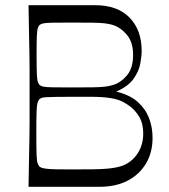

<svg xmlns="http://www.w3.org/2000/svg" viewBox="-20 -720 652 740"><path d="M90 0Q91 -72 92 -118Q93 -164 93.5 -194.5Q94 -225 94 -247.5Q94 -270 94 -293.5Q94 -317 94 -350Q94 -383 94 -406.5Q94 -430 94 -452.5Q94 -475 93.5 -505.5Q93 -536 92 -582Q91 -628 90 -700H346Q433 -700 479.5 -652Q526 -604 526 -524Q526 -503 520.5 -474Q515 -445 494.5 -416Q474 -387 428 -367Q481 -354 511 -327Q541 -300 554.5 -264.5Q568 -229 568 -189Q568 -132 542.5 -89.5Q517 -47 471.5 -23.5Q426 0 363 0ZM258 -67Q307 -67 340 -67.5Q373 -68 394 -70Q415 -72 429 -75Q443 -78 454 -82Q490 -97 511 -129.5Q532 -162 532 -206Q532 -244 516.5 -270Q501 -296 478.5 -312Q456 -328 436 -335Q423 -339 408.5 -341.5Q394 -344 374.5 -345.5Q355 -347 326.5 -347Q298 -347 258 -347Q219 -347 196 -346.5Q173 -346 160.5 -345.5Q148 -345 142 -343Q136 -341 132 -338Q129 -335 125.5 -326Q122 -317 121 -290Q120 -263 120 -206Q120 -149 121 -123Q122 -97 125.5 -89.5Q129 -82 132 -78Q136 -75 142 -73Q148 -71 160.5 -69.5Q173 -68 196 -67.5Q219 -67 258 -67ZM256 -383Q309 -383 338.5 -383.5Q368 -384 384.5 -386Q401 -388 414 -392Q444 -400 468.5 -428.5Q493 -457 493 -508Q493 -558 468.5 -586.5Q444 -615 414 -624Q401 -628 384.5 -630Q368 -632 338.5 -632.5Q309 -633 256 -633Q207 -633 182 -632.5Q157 -632 147.5 -630Q138 -628 133 -624Q129 -621 126 -612.5Q123 -604 122 -580.5Q121 -557 121 -508Q121 -459 122 -435.5Q123 -412 126 -404Q129 -396 133 -392Q138 -388 147.5 -386Q157 -384 182 -383.5Q207 -383 256 -383Z"/></svg>

Font: Ojuju
Style: Regular
Weight: 400
Designer: Chisaokwu Joboson, Mirko Velimirovic
Foundry: Udi Foundry
Version: Version 1.000